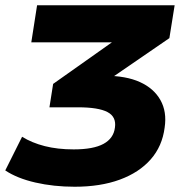

<svg xmlns="http://www.w3.org/2000/svg" viewBox="-63 -518 717 730"><path d="M221 192Q141 192 71.5 176Q2 160 -43 130L21 2Q58 25 107 37.5Q156 50 217 50Q292 50 330.5 29Q369 8 374 -33Q380 -74 345.5 -92Q311 -110 234 -110H125L139 -199L419 -397L408 -357H56L78 -498H601L581 -373L329 -200L272 -230H336Q416 -230 469 -206Q522 -182 547 -137.5Q572 -93 563 -33Q554 38 510 88Q466 138 392.5 165Q319 192 221 192Z"/></svg>

Font: Nunito Sans 10pt SemiExpanded Black
Style: Italic
Weight: 900
Width: 6
Italic angle: -9°
Designer: Vernon Adams
Foundry: Vernon Adams
Version: Version 3.101;gftools[0.9.27]